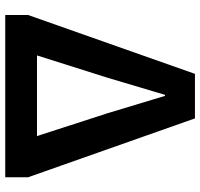

<svg xmlns="http://www.w3.org/2000/svg" viewBox="-36 -746 781 750"><g transform="rotate(90 355.0 -370.5)"><path d="M38 0H672V-89L442 -741H268L38 -89ZM196 -124 283 -399 350 -624H354L422 -399L511 -124Z"/></g></svg>

Font: Noto Sans CJK TC
Style: Bold
Weight: 700
Designer: Ryoko NISHIZUKA 西塚涼子 (kana, bopomofo & ideographs); Paul D. Hunt (Latin, Greek & Cyrillic); Sandoll Communications 산돌커뮤니
Foundry: Adobe
Version: Version 2.004;hotconv 1.0.118;makeotfexe 2.5.65603